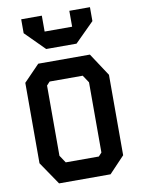

<svg xmlns="http://www.w3.org/2000/svg" viewBox="-102 -1032 805 1100"><g transform="rotate(-10 300.0 -482.0)"><path d="M152 -696H452.5L540 -563V-95L450 0H150.5L60 -133V-601ZM180 -155.5 209 -112H401.5L420 -132V-540.5L391 -584H198.5L180 -564ZM100 -882.5V-963.5H220V-871H380V-963.5H500V-882.5L388 -771H211.5Z"/></g></svg>

Font: Kode Mono
Style: Regular
Weight: 400
Monospace: yes
Designer: Isa Ozler
Foundry: Kadena LLC
Version: Version 1.000;gftools[0.9.28]